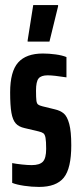

<svg xmlns="http://www.w3.org/2000/svg" viewBox="-20 -729 316 757"><path d="M28 -8V-86Q43 -83 66 -80.5Q89 -78 105 -78Q136 -78 149 -91.5Q162 -105 162 -142Q162 -172 159.5 -185.5Q157 -199 151 -203.5Q145 -208 132 -211L77 -224Q54 -229 42 -242.5Q30 -256 25 -284.5Q20 -313 20 -365Q20 -447 51.5 -482.5Q83 -518 149 -518Q173 -518 199 -514.5Q225 -511 242 -504V-424Q191 -432 168 -432Q142 -432 132 -419.5Q122 -407 122 -372Q122 -344 123.5 -332.5Q125 -321 130 -317Q135 -313 147 -310L196 -298Q218 -293 231.5 -281.5Q245 -270 253 -240.5Q261 -211 261 -156Q261 -65 231.5 -28.5Q202 8 134 8Q105 8 75 3.5Q45 -1 28 -8ZM89 -565V-570L111 -709H209V-704L175 -565Z"/></svg>

Font: Saira Ultra Condensed
Style: Bold
Weight: 700
Width: 1
Designer: Hector Gatti with collaboration of the Omnibus-Type team
Foundry: Omnibus-Type
Version: Version 1.001; ttfautohint (v1.8)